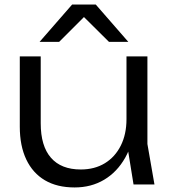

<svg xmlns="http://www.w3.org/2000/svg" viewBox="-20 -811 748 844"><path d="M308 13Q231 13 177.5 -18.5Q124 -50 95.5 -110Q67 -170 67 -254V-563H159V-269Q159 -169 204 -117.5Q249 -66 335 -66Q396 -66 441 -93.5Q486 -121 511 -171Q536 -221 536 -287L572 -266Q566 -181 530.5 -118Q495 -55 438 -21Q381 13 308 13ZM567 0 536 -192V-563H628V-178L659 0ZM297 -791H401L544 -627H459L331 -754H367L240 -627H154Z"/></svg>

Font: Unbounded Light
Style: Regular
Weight: 300
Designer: Luke Prowse, Jean-Baptiste Morizot, Fátima Lázaro, Florian Runge
Foundry: NaN
Version: Version 1.700